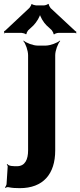

<svg xmlns="http://www.w3.org/2000/svg" viewBox="-66 -765 418 998"><path d="M-27 88 -31 90C-29 92 -26 97 -26 100L-32 193C-33 198 -37 206 -40 209L-38 212C-35 209 -27 207 -22 208C-3 212 13 213 37 213C158 213 221 140 221 17V-478C221 -502 235 -539 247 -552L245 -554C232 -542 195 -528 171 -528H130C106 -528 70 -542 57 -554L55 -552C67 -539 80 -502 80 -478V17C80 63 65 99 22 99C5 99 -21 99 -27 88ZM327 -602 197 -723C194 -727 186 -740 188 -743L184 -745C182 -741 168 -737 163 -737H121C116 -737 102 -741 100 -744L97 -743C98 -740 90 -727 87 -724L-40 -605C-41 -604 -43 -604 -44 -604L-45 -601C-45 -600 -43 -599 -43 -598C-43 -596 -45 -594 -46 -593L-44 -591C-43 -592 -41 -594 -39 -594H47C52 -594 66 -590 68 -587L72 -588C70 -591 77 -604 80 -607L108 -633C123 -648 144 -681 144 -697H140C140 -681 161 -647 176 -633L203 -608C206 -604 214 -591 212 -588L216 -586C217 -590 232 -594 237 -594H326C327 -594 328 -592 329 -591L332 -594C331 -595 329 -596 329 -597C329 -598 330 -598 331 -599L329 -602Z"/></svg>

Font: Asimov
Style: EdgeNar
Weight: 500
Designer: Google
Version: Version 2.000980: 2014